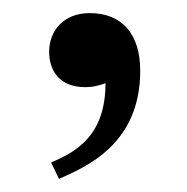

<svg xmlns="http://www.w3.org/2000/svg" viewBox="-20 -141 285 293"><path d="M70 132C110 114 194 80 194 -33C194 -88 167 -121 117 -121C77 -121 55 -94 55 -62C55 -33 71 -8 110 -8C121 -8 130 -10 141 -14C141 67 95 91 58 107Z"/></svg>

Font: mjx-stx-n
Style: Regular
Weight: 500
Version: 1.0.0